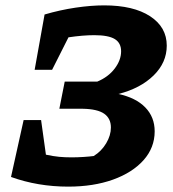

<svg xmlns="http://www.w3.org/2000/svg" viewBox="-20 -685 646 715"><path d="M21 -26 68 -238H133L151 -109Q179 -103 200.5 -101Q222 -99 246 -99Q268 -99 291 -100.5Q314 -102 329 -104Q358 -122 375.5 -151.5Q393 -181 393 -210Q393 -244 368 -261.5Q343 -279 288 -280H201L221 -381H342Q383 -398 407 -429.5Q431 -461 431 -494Q431 -525 407.5 -539.5Q384 -554 331 -554Q289 -554 235 -546L174 -425H109L146 -631Q204 -648 261.5 -656.5Q319 -665 368 -665Q477 -665 539 -624.5Q601 -584 601 -515Q601 -452 552 -404Q503 -356 421 -335Q486 -321 521 -285Q556 -249 556 -196Q556 -135 514.5 -88.5Q473 -42 400.5 -16Q328 10 234 10Q121 10 21 -26Z"/></svg>

Font: Piazzolla
Style: Bold Italic
Weight: 700
Italic angle: -11.3°
Designer: Juan Pablo del Peral
Foundry: Huerta Tipografica
Version: Version 1.330